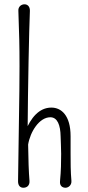

<svg xmlns="http://www.w3.org/2000/svg" viewBox="-20 -883 412 903"><path d="M118.7 -32.2C115.2 -73.7 113.3 -131.3 112.3 -203.1C122.1 -263.2 164.6 -331.5 216.8 -331.5C250 -331.5 264.2 -294.9 265.1 -241.7C265.6 -215.8 267.6 -189 267.6 -159.7C267.6 -120.6 267.1 -80.6 262.2 -30.3C260.3 -9.8 272.5 0 288.1 0C300.8 0 317.4 -11.2 315.9 -32.2C312 -75.2 312 -121.1 312 -163.1V-242.2C312 -341.3 267.6 -377 221.7 -377C162.6 -377 124.5 -327.1 99.6 -266.6L109.9 -268.6C111.3 -470.2 116.7 -742.2 120.6 -832C121.1 -852.5 109.4 -862.8 95.2 -862.8C81.1 -862.8 64.9 -852.5 66.4 -832C70.3 -718.8 71.8 -673.3 71.8 -572.3C71.8 -420.4 67.4 -261.7 64.9 -30.3C64.9 -9.8 75.2 0 89.8 0C107.4 0 120.1 -11.2 118.7 -32.2Z"/></svg>

Font: Pompiere 
Style: Regular
Weight: 400
Designer: Karolina Lach
Foundry: Sorkin Type Co.
Version: Version 1.001